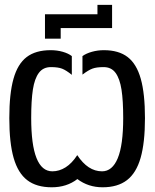

<svg xmlns="http://www.w3.org/2000/svg" viewBox="-20 -764 640 794"><path d="M166 -705H383V-744H443.5V-648H231V-604H166ZM18.5 -275.5Q18.5 -377 35.8 -438.2Q53 -499.5 90.2 -528Q127.5 -556.5 189.5 -556.5Q216 -556.5 239.5 -549.8Q263 -543 277 -532V-454.5Q253.5 -473.5 236.8 -480Q220 -486.5 190.5 -486.5Q158.5 -486.5 140.8 -462.8Q123 -439 116 -393.8Q109 -348.5 109 -276Q109 -55.5 196.5 -55.5Q225 -55.5 251.2 -72Q277.5 -88.5 299.5 -122.5Q343.5 -55.5 402 -55.5Q444.5 -55.5 467 -109.8Q489.5 -164 489.5 -276Q489.5 -348 482.5 -393.2Q475.5 -438.5 458 -462.5Q440.5 -486.5 408.5 -486.5Q379 -486.5 362.2 -480.2Q345.5 -474 321 -455.5V-532Q336 -543 360 -549.8Q384 -556.5 409.5 -556.5Q471 -556.5 508 -528Q545 -499.5 562.2 -438Q579.5 -376.5 579.5 -275.5Q579.5 -174 561.5 -111.2Q543.5 -48.5 505 -19Q466.5 10.5 404.5 10.5Q345 10.5 300 -23.5Q256 10.5 194 10.5Q131 10.5 92.8 -18.8Q54.5 -48 36.5 -110.5Q18.5 -173 18.5 -275.5Z"/></svg>

Font: JuliaMono Medium
Style: Regular
Weight: 500
Monospace: yes
Designer: cormullion
Foundry: corm
Version: Version 0.054; ttfautohint (v1.8.4)